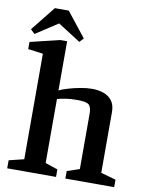

<svg xmlns="http://www.w3.org/2000/svg" viewBox="-96 -964 809 1034"><g transform="rotate(10 308.5 -447.0)"><path d="M16 0V-44L98 -64V-641L16 -652V-691L178 -730H215V-461Q233 -470 263.5 -479Q294 -488 328.5 -494.5Q363 -501 393 -501Q427 -501 455.5 -491Q484 -481 501.5 -458Q519 -435 519 -396V-64L601 -41V0H334V-41L402 -64V-367Q402 -404 387 -416Q372 -428 325 -428Q289 -428 262 -424Q235 -420 215 -414V-64L283 -41V0ZM35 -738 12 -760 119 -894H195L301 -760L280 -738L156 -817Z"/></g></svg>

Font: Manuale SemiBold
Style: Regular
Weight: 600
Version: Version 1.002